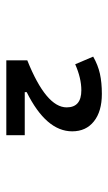

<svg xmlns="http://www.w3.org/2000/svg" viewBox="117 -860 352 626"><g transform="rotate(90 293.0 -547.0)"><path d="M176.8 -391.6V-460Q330.1 -521.5 330.1 -588.4Q330.1 -636.2 274.4 -636.2Q234.9 -636.2 189.5 -616.2L164.6 -674.8Q191.9 -690.4 220.5 -696.8Q249 -703.1 286.1 -703.1Q343.3 -703.1 375.7 -677.2Q408.2 -651.4 408.2 -606.4Q408.2 -521.5 280.3 -458V-451.7H420.9V-391.6Z"/></g></svg>

Font: Cascadia Mono NF SemiLight
Style: Regular
Weight: 350
Monospace: yes
Designer: Aaron Bell
Foundry: Saja Typeworks
Version: Version 2404.023; ttfautohint (v1.8.4)